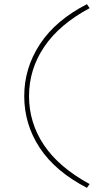

<svg xmlns="http://www.w3.org/2000/svg" viewBox="-20 -718 501 919"><path d="M396 181Q245 103 170.5 -10Q96 -123 96 -258Q96 -392 171 -506.5Q246 -621 396 -698L409 -679Q265 -602 192 -494.5Q119 -387 119 -258Q119 -130 190.5 -23.5Q262 83 409 163Z"/></svg>

Font: Lexend Exa Thin
Style: Regular
Weight: 250
Designer: Bonnie Shaver-Troup, Thomas Jockin
Foundry: Lexend
Version: Version 1.007